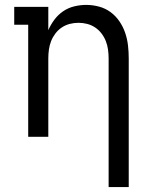

<svg xmlns="http://www.w3.org/2000/svg" viewBox="-20 -558 640 783"><path d="M423 205V-320Q423 -338 420.5 -356Q418 -374 411.5 -390.5Q405 -407 394 -421.5Q383 -436 368 -446Q353 -456 335.5 -460.5Q318 -465 300 -465Q282 -465 264.5 -460.5Q247 -456 232 -446Q217 -436 206 -421.5Q195 -407 188.5 -390.5Q182 -374 179.5 -356Q177 -338 177 -320V0H95V-457H38V-530H177V-435Q187 -458 202 -478Q217 -498 237.5 -512Q258 -526 282.5 -532Q307 -538 332 -538Q358 -538 384 -531Q410 -524 431 -508.5Q452 -493 467 -471Q482 -449 490.5 -424Q499 -399 502 -372.5Q505 -346 505 -320V205Z"/></svg>

Font: Iosevka Curly Slab Extended
Style: Regular
Weight: 400
Width: 7
Monospace: yes
Designer: Belleve Invis
Foundry: Belleve Invis
Version: Version 11.1.0; ttfautohint (v1.8.3)